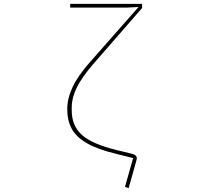

<svg xmlns="http://www.w3.org/2000/svg" viewBox="-20 -797 1040 985"><path d="M640 168 621 162 663 14 575 -8Q480 -31 425.5 -62.5Q371 -94 348 -136.5Q325 -179 325 -238Q325 -292 352.5 -350.5Q380 -409 443 -480L690 -760V-761L630 -758H340V-777H709V-756L459 -469Q400 -401 374 -348Q348 -295 348 -247V-230Q348 -152 400 -105Q452 -58 579 -27L657 -8Q682 -2 682 16Q682 17 679 29Z"/></svg>

Font: IBM Plex Sans JP Thin
Style: Regular
Weight: 100
Designer: Mike Abbink; Paul van der Laan; Pieter van Rosmalen; Wujin Sim; Yejin Wi; Jinhee Kim; Boomi Park; Yona Kim; Kichan Ma
Foundry: Sandoll Inc.
Version: Version 1.001